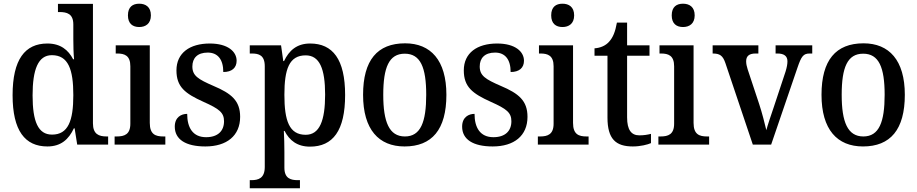

<svg xmlns="http://www.w3.org/2000/svg" viewBox="-20 -781 4955 1037"><path d="M236 10C309 10 351 -28 379 -88H383L397 0H564V-44H556C514 -44 482 -56 482 -115V-760H293V-716H301C341 -716 376 -707 376 -649V-570C376 -536 377 -493 380 -461H375C349 -511 307 -546 236 -546C115 -546 48 -460 48 -267C48 -75 115 10 236 10ZM261 -54C186 -54 156 -124 156 -266C156 -406 186 -483 260 -483C349 -483 376 -406 376 -267C376 -128 348 -54 261 -54Z M732 -635C766 -635 795 -653 795 -698C795 -744 766 -761 732 -761C697 -761 671 -744 671 -698C671 -653 697 -635 732 -635ZM599 0H873V-44H862C820 -44 789 -55 789 -117V-536H605V-492H613C653 -492 684 -481 684 -423V-113C684 -55 652 -44 611 -44H599Z M1089 10C1205 10 1277 -48 1277 -150C1277 -237 1230 -276 1133 -317C1050 -353 1019 -372 1019 -422C1019 -467 1046 -497 1102 -497C1156 -497 1186 -460 1186 -392C1233 -392 1258 -415 1258 -453C1258 -502 1211 -546 1113 -546C1005 -546 933 -495 933 -401C933 -312 979 -276 1079 -231C1164 -193 1190 -173 1190 -126C1190 -74 1157 -40 1093 -40C1021 -40 991 -92 991 -166C960 -166 924 -149 924 -97C924 -28 983 10 1089 10Z M1329 236H1600V192H1588C1552 192 1516 184 1516 125V39C1516 5 1515 -39 1513 -74H1517C1543 -23 1585 11 1654 11C1778 11 1844 -75 1844 -268C1844 -461 1777 -546 1655 -546C1583 -546 1541 -508 1514 -451H1510L1498 -536H1329V-492H1340C1378 -492 1410 -483 1410 -423V121C1410 183 1374 192 1338 192H1329ZM1631 -53C1542 -53 1516 -129 1516 -269C1516 -408 1542 -482 1631 -482C1706 -482 1736 -410 1736 -270C1736 -129 1706 -53 1631 -53Z M2165 10C2313 10 2391 -81 2391 -269C2391 -456 2306 -547 2168 -547C2018 -547 1941 -456 1941 -269C1941 -81 2026 10 2165 10ZM2167 -44C2082 -44 2050 -122 2050 -269C2050 -417 2081 -491 2166 -491C2251 -491 2282 -417 2282 -269C2282 -122 2252 -44 2167 -44Z M2641 10C2757 10 2829 -48 2829 -150C2829 -237 2782 -276 2685 -317C2602 -353 2571 -372 2571 -422C2571 -467 2598 -497 2654 -497C2708 -497 2738 -460 2738 -392C2785 -392 2810 -415 2810 -453C2810 -502 2763 -546 2665 -546C2557 -546 2485 -495 2485 -401C2485 -312 2531 -276 2631 -231C2716 -193 2742 -173 2742 -126C2742 -74 2709 -40 2645 -40C2573 -40 2543 -92 2543 -166C2512 -166 2476 -149 2476 -97C2476 -28 2535 10 2641 10Z M3018 -635C3052 -635 3081 -653 3081 -698C3081 -744 3052 -761 3018 -761C2983 -761 2957 -744 2957 -698C2957 -653 2983 -635 3018 -635ZM2885 0H3159V-44H3148C3106 -44 3075 -55 3075 -117V-536H2891V-492H2899C2939 -492 2970 -481 2970 -423V-113C2970 -55 2938 -44 2897 -44H2885Z M3398 10C3439 10 3478 0 3496 -8V-58C3476 -53 3457 -50 3433 -50C3390 -50 3367 -79 3367 -147V-480H3488V-536H3367V-659H3312C3303 -608 3290 -578 3270 -556C3251 -534 3222 -522 3191 -520V-480H3261V-146C3261 -30 3306 10 3398 10Z M3669 -635C3703 -635 3732 -653 3732 -698C3732 -744 3703 -761 3669 -761C3634 -761 3608 -744 3608 -698C3608 -653 3634 -635 3669 -635ZM3536 0H3810V-44H3799C3757 -44 3726 -55 3726 -117V-536H3542V-492H3550C3590 -492 3621 -481 3621 -423V-113C3621 -55 3589 -44 3548 -44H3536Z M3898 -440 4046 0H4145L4287 -415C4308 -477 4319 -492 4353 -492H4367V-536H4169V-492H4179C4215 -492 4233 -478 4233 -450C4233 -435 4230 -418 4223 -395L4160 -205C4144 -158 4126 -105 4119 -78C4111 -112 4096 -172 4080 -220L4018 -407C4013 -423 4010 -436 4010 -450C4010 -478 4026 -492 4061 -492H4076V-536H3829V-492C3868 -492 3884 -481 3898 -440Z M4641 10C4789 10 4867 -81 4867 -269C4867 -456 4782 -547 4644 -547C4494 -547 4417 -456 4417 -269C4417 -81 4502 10 4641 10ZM4643 -44C4558 -44 4526 -122 4526 -269C4526 -417 4557 -491 4642 -491C4727 -491 4758 -417 4758 -269C4758 -122 4728 -44 4643 -44Z"/></svg>

Font: Noto Serif SemiCondensed Medium
Style: Regular
Weight: 500
Width: 4
Designer: Monotype Design Team
Foundry: Monotype Imaging Inc.
Version: Version 2.014